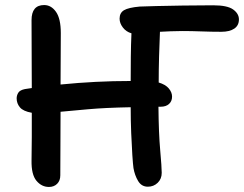

<svg xmlns="http://www.w3.org/2000/svg" viewBox="-20 -729 968 761"><path d="M174 12Q145 12 124.5 -12.5Q104 -37 105 -93Q106 -138 106 -185.5Q106 -233 106 -282Q72 -288 59 -303.5Q46 -319 46 -339Q46 -351 52.5 -361.5Q59 -372 79 -376Q93 -378 106 -380Q106 -444 105.5 -511.5Q105 -579 105 -649Q105 -709 155 -709Q183 -709 202 -682Q221 -655 221 -598Q221 -546 220.5 -495Q220 -444 220 -394Q290 -401 359 -404.5Q428 -408 498 -408Q498 -454 498.5 -503.5Q499 -553 501 -597Q480 -603 467 -620Q454 -637 454 -655Q454 -678 471.5 -688.5Q489 -699 534 -703Q554 -704 599.5 -705Q645 -706 704 -707Q763 -708 825 -708Q881 -708 904 -691.5Q927 -675 927 -652Q927 -628 908.5 -615.5Q890 -603 857 -603Q818 -603 778.5 -604.5Q739 -606 702 -606Q678 -606 655.5 -605Q633 -604 614 -603Q612 -560 610.5 -506Q609 -452 609 -402Q636 -394 649 -378.5Q662 -363 662 -346Q662 -328 650 -317Q638 -306 617 -306Q613 -306 608 -306Q609 -200 615 -133Q621 -66 621 -44Q621 -20 605 -4.5Q589 11 566 11Q541 11 527.5 -11.5Q514 -34 509 -63Q507 -77 504.5 -114.5Q502 -152 500 -202Q498 -252 498 -304Q396 -302 329.5 -296Q263 -290 220 -286Q220 -215 219.5 -151Q219 -87 219 -34Q219 -13 206.5 -0.5Q194 12 174 12Z"/></svg>

Font: Shantell Sans Normal
Style: Regular
Weight: 500
Designer: Stephen Nixon, Anya Danilova, Shantell Martin
Foundry: Arrow Type
Version: Version 1.009;[a7da0bfa3]